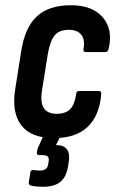

<svg xmlns="http://www.w3.org/2000/svg" viewBox="-20 -520 451 734"><path d="M187 8Q99 8 61.5 -41Q24 -90 38 -178L61 -324Q75 -415 121 -457.5Q167 -500 251 -500Q333 -500 373 -453.5Q413 -407 395 -332Q392 -321 383 -321H309Q297 -321 299 -332Q306 -369 290.5 -387.5Q275 -406 243 -406Q207 -406 189.5 -385.5Q172 -365 163 -315L141 -177Q133 -130 147 -107.5Q161 -85 197 -85Q232 -85 249 -103.5Q266 -122 271 -160Q272 -172 282 -172H357Q369 -172 367 -160Q360 -77 314.5 -34.5Q269 8 187 8ZM144 194Q131 194 120 193Q109 192 100 190Q89 187 90 178L96 139Q98 129 107 130Q114 131 120.5 131.5Q127 132 133 132Q161 132 164 108L166 97Q168 83 162 78Q156 73 142 73H131Q119 73 121 61Q122 56 123 51.5Q124 47 126 43L158 -27Q163 -38 171 -38H218Q224 -38 226 -35Q228 -32 224 -26L194 35H199Q224 35 236 51.5Q248 68 243 97L240 117Q233 158 210 176Q187 194 144 194Z"/></svg>

Font: Sofia Sans Condensed
Style: Bold Italic
Weight: 700
Italic angle: -9°
Version: Version 4.100